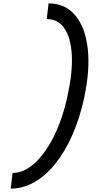

<svg xmlns="http://www.w3.org/2000/svg" viewBox="-20 -965 640 1130"><path d="M43 145 54 53Q121 53 184.5 -5Q248 -63 299 -166.5Q350 -270 379 -408Q408 -542 402.5 -642Q397 -742 359.5 -797.5Q322 -853 255 -853L266 -945Q363 -945 422 -875.5Q481 -806 496 -682Q511 -558 476 -392Q450 -271 406.5 -172Q363 -73 306 -2Q249 69 182.5 107Q116 145 43 145Z"/></svg>

Font: Victor Mono Thin
Style: Italic
Weight: 100
Italic angle: -12°
Monospace: yes
Designer: Rune Bjørnerås
Version: Version 1.561;gftools[0.9.30]